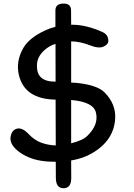

<svg xmlns="http://www.w3.org/2000/svg" viewBox="-20 -857 733 1054"><path d="M328.1 -837.4Q370.1 -837.9 370.1 -799.8L370.6 -721.2Q374 -721.2 377 -721.2Q453.6 -721.2 543.5 -680.7Q574.7 -666.5 574.7 -632.3Q574.7 -612.3 545.9 -600.1Q520.5 -590.3 480.5 -606Q419.4 -629.9 370.6 -629.9Q370.6 -517.1 370.6 -403.8Q386.2 -402.8 401.4 -401.9Q515.1 -390.1 555.2 -348.6Q616.7 -285.2 612.3 -206.5Q605.5 -85.4 484.9 -15.6Q435.5 13.2 370.6 23.9L371.1 120.6Q371.1 176.3 328.1 176.3Q287.1 175.8 286.6 120.1Q286.6 75.7 286.1 31.2Q286.1 31.2 285.6 31.2Q197.8 31.7 139.6 7.3Q100.6 -8.8 73.2 -32.7Q32.2 -68.4 38.1 -106Q43 -138.7 67.4 -148.9Q99.1 -162.1 138.7 -119.6Q168.5 -87.9 206.1 -73.7Q246.1 -59.6 286.1 -58.6L285.2 -310.1Q116.2 -312.5 84 -443.8Q65.4 -519.5 108.4 -594.2Q139.6 -648.4 225.6 -689Q253.4 -702.1 284.2 -710Q284.2 -754.9 284.2 -799.8Q284.2 -836.9 328.1 -837.4ZM370.6 -308.1V-70.3Q433.1 -85.9 459 -110.8Q524.4 -173.8 505.9 -241.7Q490.2 -297.9 370.6 -308.1ZM285.2 -408.7 284.7 -616.2Q255.4 -606.4 234.4 -590.3Q188.5 -554.7 183.6 -510.3Q174.8 -422.9 253.9 -410.6Z"/></svg>

Font: Comic Relief
Style: Regular
Weight: 400
Designer: Jeff Davis
Foundry: Loudifier
Version: Version 1.0